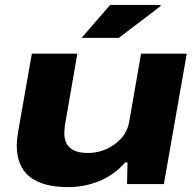

<svg xmlns="http://www.w3.org/2000/svg" viewBox="-20 -745 795 777"><path d="M310.1 -591.8 425.8 -725.1H629.9V-720.2L460.9 -591.8ZM256.8 12.2Q47.9 12.2 47.9 -155.8Q47.9 -181.2 54.2 -216.8L108.9 -527.8H293L242.2 -234.9Q240.2 -215.3 240.2 -207Q240.2 -126 335 -126Q396 -126 444.6 -161.6Q493.2 -197.3 502.9 -252L550.8 -527.8H735.8L643.1 0H494.1L496.1 -87.9H486.8Q441.4 -36.1 381.1 -12Q320.8 12.2 256.8 12.2Z"/></svg>

Font: Archivo Expanded ExtraBold
Style: Italic
Weight: 800
Width: 7
Italic angle: -10°
Designer: Hector Gatti
Foundry: Omnibus-Type
Version: Version 2.001